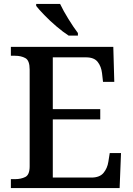

<svg xmlns="http://www.w3.org/2000/svg" viewBox="-20 -951 671 971"><path d="M35 0V-45H56Q86 -45 108 -56Q130 -67 130 -110V-599Q130 -645 108.5 -657Q87 -669 56 -669H35V-714H553L558 -537H501L496 -581Q492 -615 474 -638Q456 -661 415 -661H247V-399H487V-347H247V-53H442Q484 -53 503.5 -76.5Q523 -100 528 -133L535 -177H592L585 0ZM327 -771Q299 -789 265.5 -817.5Q232 -846 204 -875Q176 -904 163 -921V-931H284Q300 -897 326 -855Q352 -813 374 -784V-771Z"/></svg>

Font: Noto Serif Bengali Medium
Style: Regular
Weight: 500
Designer: Juan Bruce, Universal Thirst, Indian Type Foundry and the Monotype Design Team.
Foundry: Monotype Imaging Inc.
Version: Version 2.003; ttfautohint (v1.8.4.7-5d5b)